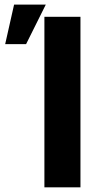

<svg xmlns="http://www.w3.org/2000/svg" viewBox="-20 -799 427 819"><path d="M323.2 -727.3V0H169.4V-727.3ZM2.1 -610.8 40.1 -779.5H175.4L91.3 -610.8Z"/></svg>

Font: Inter Zeller
Style: Bold
Weight: 700
Designer: Rasmus Andersson; Joe Bland
Foundry: zeller
Version: Version 3.015;git-dec3a8cb1